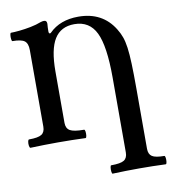

<svg xmlns="http://www.w3.org/2000/svg" viewBox="-95 -758 948 1063"><g transform="rotate(-10 378.5 -226.5)"><path d="M452 223Q448 223 446.5 211Q445 199 446.5 187.5Q448 176 452 176Q505 176 524.5 163.5Q544 151 544 120V-302Q544 -478 507.5 -553.5Q471 -629 386 -629Q310 -629 274 -571Q238 -513 238 -389V-100Q238 -69 259.5 -56.5Q281 -44 338 -44Q343 -44 344.5 -32.5Q346 -21 344.5 -9Q343 3 338 3Q262 0 184 0Q107 0 29 3Q24 3 22 -9Q20 -21 22 -32.5Q24 -44 29 -44Q80 -44 99.5 -56.5Q119 -69 119 -100V-530Q119 -568 100.5 -582Q82 -596 33 -596Q29 -596 27.5 -608Q26 -620 27.5 -631.5Q29 -643 33 -643Q51 -643 81 -646Q111 -649 144.5 -655.5Q178 -662 206 -673Q212 -675 216.5 -675.5Q221 -676 225 -676Q240 -676 240 -657Q239 -647 238.5 -636.5Q238 -626 238 -615Q238 -602 245 -602Q248 -602 251 -605Q312 -666 415 -666Q550 -666 616 -559Q631 -535 640 -510Q649 -485 654 -449Q659 -413 661 -357.5Q663 -302 663 -218V120Q663 151 682 163.5Q701 176 750 176Q755 176 756.5 187.5Q758 199 756.5 211Q755 223 750 223Q677 220 602 220Q527 220 452 223Z"/></g></svg>

Font: Junicode
Style: Bold
Weight: 700
Designer: Peter S. Baker
Version: Version 2.100; ttfautohint (v1.8.4)